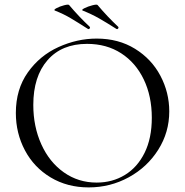

<svg xmlns="http://www.w3.org/2000/svg" viewBox="-20 -804 806 836"><path d="M49 -312Q49 -415 101 -488.5Q153 -562 234.5 -599Q316 -636 401 -636Q496 -636 568 -591.5Q640 -547 678.5 -474Q717 -401 717 -319Q717 -228 669 -152Q621 -76 540.5 -32Q460 12 366 12Q273 12 200.5 -31.5Q128 -75 88.5 -149.5Q49 -224 49 -312ZM641 -291Q641 -385 606 -458Q571 -531 507.5 -572Q444 -613 359 -613Q249 -613 187 -542Q125 -471 125 -347Q125 -253 160 -175.5Q195 -98 258 -53.5Q321 -9 401 -9Q469 -9 523.5 -42Q578 -75 609.5 -138.5Q641 -202 641 -291ZM340 -758Q333 -761 348 -768.5Q363 -776 382.5 -781Q402 -786 405 -782Q447 -732 495 -687Q496 -686 496 -684Q496 -681 493 -678.5Q490 -676 487 -678Q443 -706 411.5 -724Q380 -742 340 -758ZM219 -758Q212 -761 226 -768.5Q240 -776 259 -781Q278 -786 281 -782Q323 -732 371 -687Q372 -686 372 -684Q372 -681 369 -678.5Q366 -676 363 -678Q316 -708 286.5 -725.5Q257 -743 219 -758Z"/></svg>

Font: Cormorant SC
Style: Regular
Weight: 400
Designer: Christian Thalmann (Catharsis Fonts)
Foundry: Catharsis Fonts
Version: Version 4.000